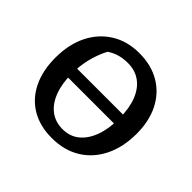

<svg xmlns="http://www.w3.org/2000/svg" viewBox="-127 -637 788 788"><g transform="rotate(45 266.5 -243.5)"><path d="M88 -216V-268H443V-216ZM260 7Q192 7 142 -22.5Q92 -52 65 -107Q38 -162 38 -237Q38 -314 66.5 -371.5Q95 -429 147 -461.5Q199 -494 269 -494Q338 -494 389 -464Q440 -434 467.5 -379.5Q495 -325 495 -252Q495 -174 466 -115.5Q437 -57 384.5 -25Q332 7 260 7ZM266 -50Q308 -50 337.5 -73.5Q367 -97 383.5 -140.5Q400 -184 400 -245Q400 -304 384 -345.5Q368 -387 337.5 -409.5Q307 -432 264 -432Q238 -432 215 -425.5Q192 -419 172 -405Q152 -366 142 -324.5Q132 -283 132 -239Q132 -181 148 -138.5Q164 -96 194 -73Q224 -50 266 -50Z"/></g></svg>

Font: Piazzolla 24pt Medium
Style: Regular
Weight: 500
Designer: Juan Pablo del Peral
Foundry: Huerta Tipografica
Version: Version 2.005